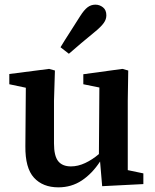

<svg xmlns="http://www.w3.org/2000/svg" viewBox="-20 -791 665 825"><path d="M419 9 410 -97Q376 -45 331.5 -15.5Q287 14 231 14Q164 14 126 -27.5Q88 -69 89 -163L91 -414L20 -429V-473L191 -495L216 -488L212 -358V-175Q212 -121 230 -98.5Q248 -76 285 -76Q315 -76 346 -90.5Q377 -105 405 -129L407 -415L338 -429V-472L506 -495L531 -488L529 -358V-60L596 -46V0ZM240 -588Q258 -618 278.5 -649.5Q299 -681 324 -721Q341 -748 356 -759.5Q371 -771 390 -771Q408 -771 422.5 -759.5Q437 -748 437 -725Q437 -708 426 -692.5Q415 -677 391 -657Q357 -629 329.5 -606Q302 -583 276 -560Z"/></svg>

Font: Source Serif 4 SmText Semibold
Style: Regular
Weight: 600
Designer: Frank Grießhammer
Foundry: Adobe
Version: Version 4.005;hotconv 1.1.0;makeotfexe 2.6.0